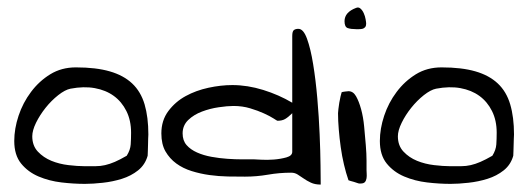

<svg xmlns="http://www.w3.org/2000/svg" viewBox="-20 -497 1439 520"><path d="M18.6 -115.2Q18.6 -148.4 30.3 -183.6Q42 -218.8 64 -248Q85.9 -277.3 116.2 -295.9Q146.5 -314.5 185.5 -314.5Q240.2 -314.5 277.3 -303.7Q314.5 -293 337.9 -271Q361.3 -249 371.6 -214.4Q381.8 -179.7 381.8 -132.8Q381.8 -129.9 381.3 -121.6Q380.9 -113.3 380.9 -104.5Q380.9 -95.7 380.4 -87.4Q379.9 -79.1 379.9 -75.2Q373 -50.8 354 -35.6Q335 -20.5 310.1 -12.7Q285.2 -4.9 258.3 -2Q231.4 1 210 1Q179.7 1 146.5 -2.9Q113.3 -6.8 84.5 -19Q55.7 -31.2 37.1 -54.2Q18.6 -77.1 18.6 -115.2ZM67.4 -127.9Q67.4 -102.5 82.5 -86.4Q97.7 -70.3 119.1 -61.5Q140.6 -52.7 165.5 -49.8Q190.4 -46.9 208 -46.9Q225.6 -46.9 238.8 -46.9Q252 -46.9 264.6 -49.8Q277.3 -52.7 291 -58.6Q304.7 -64.5 323.2 -75.2Q333 -90.8 334 -106Q335 -121.1 335 -137.7Q335 -170.9 322.3 -196.3Q309.6 -221.7 288.1 -237.3Q266.6 -252.9 236.8 -258.3Q207 -263.7 170.9 -256.8Q156.2 -253.9 137.7 -239.3Q119.1 -224.6 103.5 -205.1Q87.9 -185.5 77.6 -164.6Q67.4 -143.6 67.4 -127.9Z M768.6 -29.3Q736.3 -29.3 705.6 -23.9Q674.8 -18.6 643.6 -18.6Q622.1 -18.6 597.2 -19Q572.3 -19.5 547.4 -22.9Q522.5 -26.4 499 -33.7Q475.6 -41 457.5 -54.2Q439.5 -67.4 428.2 -86.9Q417 -106.4 417 -135.7Q417 -170.9 436 -196.3Q455.1 -221.7 482.9 -236.8Q510.7 -252 544.4 -259.3Q578.1 -266.6 609.4 -266.6Q650.4 -266.6 692.9 -253.4Q735.4 -240.2 771.5 -218.8V-399.4Q771.5 -412.1 775.9 -415.5Q780.3 -418.9 788.1 -418.9Q801.8 -418.9 811.5 -392.1Q821.3 -365.2 828.1 -323.2Q835 -281.2 839.4 -230.5Q843.8 -179.7 845.7 -132.8Q847.7 -85.9 848.1 -49.3Q848.6 -12.7 848.6 2.9Q833 2.9 821.8 -2.4Q810.5 -7.8 802.2 -13.7Q793.9 -19.5 786.1 -24.4Q778.3 -29.3 768.6 -29.3ZM474.6 -135.7Q474.6 -116.2 485.4 -104Q496.1 -91.8 513.7 -84Q531.2 -76.2 552.7 -72.3Q574.2 -68.4 595.7 -66.9Q617.2 -65.4 636.7 -65.4H668.9Q670.9 -65.4 687 -64.5Q703.1 -63.5 721.7 -64.9Q740.2 -66.4 755.9 -70.8Q771.5 -75.2 771.5 -85.9V-190.4Q760.7 -179.7 752.4 -174.8Q744.1 -169.9 731.4 -169.9Q730.5 -169.9 720.7 -176.3Q710.9 -182.6 694.8 -189.9Q678.7 -197.3 657.7 -203.6Q636.7 -210 612.3 -210Q595.7 -210 572.3 -206.5Q548.8 -203.1 526.9 -194.8Q504.9 -186.5 489.7 -171.9Q474.6 -157.2 474.6 -135.7Z M923.8 -8.8Q917 -28.3 911.6 -51.3Q906.2 -74.2 902.8 -98.6Q899.4 -123 897.5 -146.5Q895.5 -169.9 895.5 -190.4Q895.5 -193.4 896.5 -201.7Q897.5 -210 898.9 -218.8Q900.4 -227.5 902.3 -235.8Q904.3 -244.1 905.3 -247.1Q906.2 -248 914.1 -249Q921.9 -250 923.8 -250Q936.5 -250 944.3 -236.3Q952.1 -222.7 958 -201.2Q963.9 -179.7 966.3 -153.8Q968.8 -127.9 970.7 -104Q972.7 -80.1 972.7 -61.5Q972.7 -43 972.7 -36.1Q972.7 -33.2 973.1 -26.9Q973.6 -20.5 972.7 -14.2Q971.7 -7.8 968.3 -3.9Q964.8 0 957 0H953.1Q951.2 0 947.3 -1.5Q943.4 -2.9 938.5 -4.4Q933.6 -5.9 929.7 -6.8Q925.8 -7.8 923.8 -8.8ZM913.1 -439.5Q913.1 -463.9 944.3 -475.6Q951.2 -478.5 956.5 -473.6Q961.9 -468.8 965.3 -460.9Q968.8 -453.1 970.2 -444.8Q971.7 -436.5 971.7 -432.6Q971.7 -426.8 968.8 -423.3Q965.8 -419.9 961.4 -418.9Q957 -418 952.1 -418H944.3Q930.7 -418 921.9 -420.9Q913.1 -423.8 913.1 -439.5Z M1008.8 -115.2Q1008.8 -148.4 1020.5 -183.6Q1032.2 -218.8 1054.2 -248Q1076.2 -277.3 1106.4 -295.9Q1136.7 -314.5 1175.8 -314.5Q1230.5 -314.5 1267.6 -303.7Q1304.7 -293 1328.1 -271Q1351.6 -249 1361.8 -214.4Q1372.1 -179.7 1372.1 -132.8Q1372.1 -129.9 1371.6 -121.6Q1371.1 -113.3 1371.1 -104.5Q1371.1 -95.7 1370.6 -87.4Q1370.1 -79.1 1370.1 -75.2Q1363.3 -50.8 1344.2 -35.6Q1325.2 -20.5 1300.3 -12.7Q1275.4 -4.9 1248.5 -2Q1221.7 1 1200.2 1Q1169.9 1 1136.7 -2.9Q1103.5 -6.8 1074.7 -19Q1045.9 -31.2 1027.3 -54.2Q1008.8 -77.1 1008.8 -115.2ZM1057.6 -127.9Q1057.6 -102.5 1072.8 -86.4Q1087.9 -70.3 1109.4 -61.5Q1130.9 -52.7 1155.8 -49.8Q1180.7 -46.9 1198.2 -46.9Q1215.8 -46.9 1229 -46.9Q1242.2 -46.9 1254.9 -49.8Q1267.6 -52.7 1281.2 -58.6Q1294.9 -64.5 1313.5 -75.2Q1323.2 -90.8 1324.2 -106Q1325.2 -121.1 1325.2 -137.7Q1325.2 -170.9 1312.5 -196.3Q1299.8 -221.7 1278.3 -237.3Q1256.8 -252.9 1227.1 -258.3Q1197.3 -263.7 1161.1 -256.8Q1146.5 -253.9 1127.9 -239.3Q1109.4 -224.6 1093.8 -205.1Q1078.1 -185.5 1067.9 -164.6Q1057.6 -143.6 1057.6 -127.9Z"/></svg>

Font: Swanky and Moo Moo
Style: Regular
Weight: 400
Designer: Kimberly Geswein
Foundry: Kimberly Geswein
Version: Version 1.002 2001